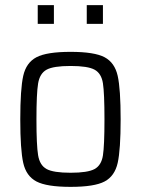

<svg xmlns="http://www.w3.org/2000/svg" viewBox="-20 -720 549 748"><path d="M59 -255Q59 -373 70.5 -424.5Q82 -476 122 -497Q162 -518 255 -518Q348 -518 387.5 -497Q427 -476 438.5 -424.5Q450 -373 450 -255Q450 -137 438.5 -85.5Q427 -34 387.5 -13Q348 8 255 8Q162 8 122 -13Q82 -34 70.5 -85.5Q59 -137 59 -255ZM387 -255Q387 -357 381 -395.5Q375 -434 348.5 -448.5Q322 -463 255 -463Q188 -463 161.5 -448.5Q135 -434 128.5 -395Q122 -356 122 -255Q122 -154 128.5 -115Q135 -76 161.5 -61.5Q188 -47 255 -47Q322 -47 348.5 -61.5Q375 -76 381 -114.5Q387 -153 387 -255ZM127 -627V-700H190V-627ZM318 -627V-700H381V-627Z"/></svg>

Font: Saira Semi Condensed Light
Style: Regular
Weight: 300
Width: 4
Designer: Hector Gatti with collaboration of the Omnibus-Type team
Foundry: Omnibus-Type
Version: Version 1.001; ttfautohint (v1.8)